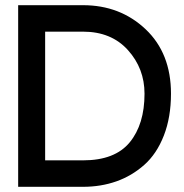

<svg xmlns="http://www.w3.org/2000/svg" viewBox="-20 -720 709 740"><path d="M154 -102H300Q423 -102 480 -171.5Q537 -241 537 -359Q537 -456 473 -527Q409 -598 300 -598H154ZM300 -700Q443 -700 541 -607.5Q639 -515 639 -359Q639 -268 611.5 -197.5Q584 -127 536 -84.5Q488 -42 428.5 -21Q369 0 300 0H50V-700Z"/></svg>

Font: Edgecutting Lite Medium
Style: Medium
Weight: 500
Designer: RandomMaerks (Nguyen Gia Bao)
Version: Version 1.0